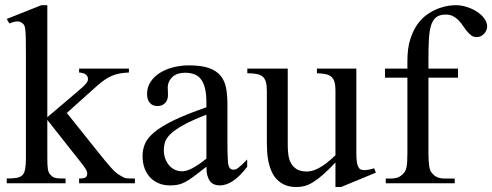

<svg xmlns="http://www.w3.org/2000/svg" viewBox="-20 -715 1920 749"><path d="M288.6 0V-18.6Q302.7 -18.6 309.6 -20.8Q316.4 -22.9 318.8 -29.8Q320.3 -33.7 320.3 -37.6Q320.3 -42 318.6 -46.9Q316.9 -51.8 312.7 -58.3Q308.6 -64.9 301.3 -74.2L164.6 -247.1V-101.1Q164.6 -85 165 -74.2Q165.5 -63.5 166.7 -55.9Q168 -48.3 169.9 -43.5Q171.9 -38.6 175.3 -34.7Q179.7 -29.8 183.8 -26.6Q188 -23.4 194.3 -21.5Q200.7 -19.5 210.4 -19Q220.2 -18.6 235.8 -18.6V0H6.3V-18.6Q29.8 -18.6 44.9 -21.2Q60.1 -23.9 68.4 -32.7Q75.2 -40 78.1 -55.7Q81.1 -71.3 81.1 -98.1V-505.4Q81.1 -543.9 80.6 -565.9Q80.1 -587.9 78.6 -599.9Q77.1 -611.8 74.5 -616.5Q71.8 -621.1 67.4 -624.5Q64.5 -627 60.5 -628.9Q56.6 -630.9 50.8 -631.3Q44.9 -631.8 36.6 -630.1Q28.3 -628.4 16.6 -623.5L6.3 -641.1L141.6 -694.8H164.6V-257.8L277.3 -353.5Q293 -366.7 302.2 -375.2Q311.5 -383.8 316.2 -389.6Q320.8 -395.5 322 -399.4Q323.2 -403.3 323.2 -406.7Q323.2 -417 315.4 -423.8Q307.6 -430.7 288.6 -432.1V-447.3H482.9V-432.1Q442.9 -430.7 417 -419.4Q403.8 -414.1 389.4 -404.3Q375 -394.5 357.9 -379.4L240.7 -274.4L357.9 -127.9Q377 -104 389.9 -88.1Q402.8 -72.3 411.9 -62.3Q420.9 -52.2 427.2 -46.4Q433.6 -40.5 439 -36.6Q444.3 -32.7 450 -29.8Q455.6 -26.9 463.9 -22Q468.8 -19.5 479.5 -19Q490.2 -18.6 506.3 -18.6V0Z M944.3 -64.5Q889.2 8.3 837.4 8.3Q826.7 8.3 817.1 4.9Q807.6 1.5 800.5 -6.8Q793.5 -15.1 789.3 -29.1Q785.2 -43 785.2 -64.5Q755.9 -41.5 736.6 -27.1Q717.3 -12.7 702.4 -4.9Q687.5 2.9 674.1 5.6Q660.6 8.3 643.1 8.3Q619.1 8.3 599.6 0.2Q580.1 -7.8 565.9 -22.7Q551.8 -37.6 543.9 -58.8Q536.1 -80.1 536.1 -106Q536.1 -130.9 545.2 -153.3Q554.2 -175.8 581.1 -198.5Q607.9 -221.2 656.7 -245.1Q705.6 -269 785.2 -296.4V-314.9Q785.2 -347.2 780 -369.1Q774.9 -391.1 764.6 -405Q754.4 -418.9 738.8 -425Q723.1 -431.2 701.7 -431.2Q670.9 -431.2 653.3 -415.3Q635.7 -399.4 634.3 -376.5L635.3 -347.2Q636.2 -326.2 624.8 -313.7Q613.3 -301.3 594.7 -301.3Q575.2 -301.3 564.5 -313.7Q553.7 -326.2 553.7 -348.1Q553.7 -374.5 567.1 -395.3Q580.6 -416 603.3 -430.4Q626 -444.8 655.5 -452.4Q685.1 -460 717.3 -460Q765.6 -460 795.2 -449.5Q824.7 -439 840.8 -419.2Q856.9 -399.4 862.1 -371.1Q867.2 -342.8 867.2 -307.6V-155.3Q867.2 -124 868.2 -104Q869.1 -84 869.6 -77.1Q872.1 -64 877 -58.6Q881.8 -53.2 891.1 -53.2Q895.5 -53.2 899.4 -54.4Q903.3 -55.7 908.7 -59.6Q914.1 -63.5 922.4 -71.3Q930.7 -79.1 944.3 -92.8ZM785.2 -267.6Q728.5 -245.6 695.6 -227.3Q662.6 -209 645.5 -192.4Q628.4 -175.8 623.8 -160.4Q619.1 -145 619.1 -128.9Q619.1 -111.3 624.5 -96.7Q629.9 -82 638.9 -71Q647.9 -60.1 660.4 -53.7Q672.9 -47.4 687 -46.9Q706.1 -45.9 730.2 -58.6Q754.4 -71.3 785.2 -96.2Z M1310.5 14.6H1288.6V-81.1Q1260.3 -51.3 1239 -32.7Q1217.8 -14.2 1200.4 -3.7Q1183.1 6.8 1168 10.7Q1152.8 14.6 1136.7 14.6Q1110.8 14.6 1092 6.6Q1073.2 -1.5 1060.3 -14.9Q1047.4 -28.3 1039.6 -45.9Q1031.7 -63.5 1027.6 -82.8Q1023.4 -102.1 1022.2 -122.1Q1021 -142.1 1021 -159.7V-359.9Q1021 -381.8 1017.1 -395.5Q1013.2 -409.2 1004.2 -416.5Q995.1 -423.8 980.5 -426.5Q965.8 -429.2 944.8 -429.2V-447.3H1102.5V-147.9Q1102.5 -128.9 1105 -110.6Q1107.4 -92.3 1115.5 -77.9Q1123.5 -63.5 1138.2 -54.7Q1152.8 -45.9 1176.8 -45.9Q1186.5 -45.9 1198 -48.8Q1209.5 -51.8 1223.4 -59.1Q1237.3 -66.4 1253.4 -78.6Q1269.5 -90.8 1288.6 -109.4V-363.8Q1288.6 -384.3 1284.4 -396.7Q1280.3 -409.2 1271.5 -416.3Q1262.7 -423.3 1249 -426Q1235.4 -428.7 1216.3 -429.2V-447.3H1370.1V-118.7Q1370.1 -98.6 1371.8 -85.7Q1373.5 -72.8 1377.2 -64.9Q1380.9 -57.1 1386.7 -54.2Q1392.6 -51.3 1400.4 -51.3Q1407.2 -51.3 1418 -53Q1428.7 -54.7 1439.5 -58.6L1446.3 -41.5Z M1880.4 -610.8Q1880.4 -604.5 1877.4 -597.4Q1874.5 -590.3 1869.1 -584.2Q1863.8 -578.1 1856.4 -574.2Q1849.1 -570.3 1840.8 -570.3Q1828.1 -569.8 1819.1 -576.4Q1810.1 -583 1802 -592.8Q1793.9 -602.5 1786.4 -614Q1778.8 -625.5 1769.5 -635.3Q1760.3 -645 1748 -651.6Q1735.8 -658.2 1718.8 -658.2Q1695.3 -658.2 1681.9 -647.9Q1668.5 -637.7 1661.6 -616Q1654.8 -594.2 1653.1 -560.5Q1651.4 -526.9 1651.4 -479.5V-447.3H1766.6V-412.1H1651.4V-118.7Q1651.4 -87.4 1654.3 -67.4Q1657.2 -47.4 1665.5 -39.6Q1681.6 -18.6 1713.9 -18.6H1753.9V0H1484.9V-18.6H1504.9Q1516.6 -18.6 1527.3 -21.2Q1538.1 -23.9 1549.3 -33.7Q1555.2 -39.1 1559.1 -44.9Q1563 -50.8 1565.2 -60.1Q1567.4 -69.3 1568.4 -83.3Q1569.3 -97.2 1569.3 -118.7V-412.1H1481.9V-447.3H1569.3V-477.5Q1569.3 -528.3 1581.1 -564Q1592.8 -599.6 1611.1 -623.8Q1629.4 -647.9 1651.6 -662.1Q1673.8 -676.3 1694.8 -683.6Q1715.8 -690.9 1732.7 -692.9Q1749.5 -694.8 1757.3 -694.8Q1778.8 -694.8 1800.5 -688Q1822.3 -681.2 1840.1 -669.7Q1857.9 -658.2 1869.1 -643.1Q1880.4 -627.9 1880.4 -610.8Z"/></svg>

Font: Doulos SIL Eur
Style: Regular
Weight: 400
Designer: Walt Agee, Victor Gaultney, Peter Martin, Debbi Hosken, Becca Hirsbrunner
Foundry: SIL International
Version: Version 5.000